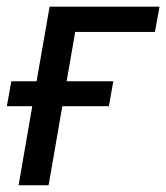

<svg xmlns="http://www.w3.org/2000/svg" viewBox="-33 -548 492 568"><path d="M289.1 -233.9H151.4L110.8 0H22L62.5 -233.9H-12.7L0.5 -307.6H75.2L113.8 -528.3H439L425.3 -453.6H189.5L164.1 -307.6H302.2Z"/></svg>

Font: Roboto
Style: Italic
Weight: 400
Italic angle: -12°
Designer: Google
Version: Version 2.134; 2016; ttfautohint (v1.6)